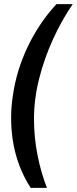

<svg xmlns="http://www.w3.org/2000/svg" viewBox="-20 -755 373 932"><path d="M129 157Q34 10 34 -183Q34 -209 36 -235.5Q38 -262 42 -288Q59 -411 114 -527Q169 -643 254 -735H333Q280 -658 237.5 -565Q195 -472 170 -373Q145 -274 145 -178Q145 -87 162.5 0Q180 87 208 157Z"/></svg>

Font: Archivo Narrow
Style: Bold Italic
Weight: 700
Italic angle: -8°
Designer: Hector Gatti
Foundry: Omnibus-Type
Version: Version 3.002